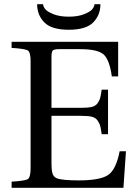

<svg xmlns="http://www.w3.org/2000/svg" viewBox="-20 -890 646 910"><path d="M156 -870H184Q185 -858 195 -846Q205 -834 234 -822.5Q263 -811 306 -811Q349 -811 378 -822.5Q407 -834 417 -846Q427 -858 428 -870H456Q456 -819 422 -784Q388 -749 306 -749Q224 -749 190 -784Q156 -819 156 -870ZM35 0V-29Q101 -33 113 -42Q125 -51 125 -93V-599Q125 -641 113 -650Q101 -659 35 -663V-692H540V-528H510Q499 -607 471 -632Q443 -657 359 -657H261Q237 -657 230.5 -651Q224 -645 224 -621V-379H364Q396 -379 414 -383Q432 -387 441.5 -399.5Q451 -412 454.5 -424.5Q458 -437 462 -465H492V-254H462Q458 -283 454.5 -295Q451 -307 441.5 -320Q432 -333 414 -337Q396 -341 364 -341H224V-120Q224 -82 229 -67Q234 -52 249 -45Q275 -35 353 -35Q453 -35 491.5 -60Q530 -85 547 -173H577L565 0Z"/></svg>

Font: Linguistics Pro
Style: Regular
Weight: 400
Designer: Stefan Peev, Context Ltd
Foundry: Stefan Peev, Context Ltd
Version: Version 001.000